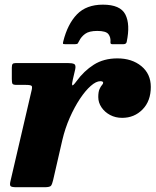

<svg xmlns="http://www.w3.org/2000/svg" viewBox="-20 -784 652 804"><path d="M411 -764.5Q341.5 -764.5 302.2 -723.8Q263 -683 245 -611Q243 -603.5 243.8 -601.2Q244.5 -599 252.5 -599H295Q304 -599 306.2 -603Q308.5 -607 312 -613.5Q320 -630 336.5 -642.2Q353 -654.5 387.5 -654.5Q424 -654.5 434.2 -640.8Q444.5 -627 442.5 -607Q442 -599 449.5 -599H497Q508.5 -599 510.5 -608.5Q526 -682 505 -723.2Q484 -764.5 411 -764.5ZM47 -520Q36 -520 32.8 -516Q29.5 -512 29.5 -500.5V-453Q29.5 -437.5 32.5 -433Q35.5 -428.5 50.5 -428.5H88Q109.5 -428.5 112.8 -423.8Q116 -419 111.5 -402L23.5 -24Q20 -9 24.5 -4.5Q29 0 49 0H166.5Q189 0 193.8 -6.5Q198.5 -13 202.5 -30L241 -197.5Q252.5 -246.5 272 -290.8Q291.5 -335 314.5 -369.8Q337.5 -404.5 360 -424.2Q382.5 -444 400 -444Q412 -444 412 -437.5Q412 -433 407 -427.8Q402 -422.5 396.8 -411Q391.5 -399.5 391.5 -377.5Q391.5 -354.5 405 -334.5Q418.5 -314.5 441 -302.5Q463.5 -290.5 491.5 -290.5Q542.5 -290.5 577 -325.8Q611.5 -361 611.5 -420Q611.5 -474.5 572 -507Q532.5 -539.5 471.5 -539.5Q414.5 -539.5 373 -513.2Q331.5 -487 300 -443.5Q284.5 -422.5 282.5 -427.5Q280.5 -432.5 285 -451L295 -494Q298.5 -511.5 290.8 -515.8Q283 -520 263.5 -520Z"/></svg>

Font: Besley ExtraBold
Style: Italic
Weight: 800
Italic angle: -13°
Designer: Owen Earl
Foundry: indestructible type*
Version: Version 2.001